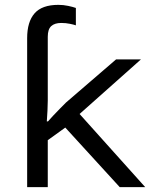

<svg xmlns="http://www.w3.org/2000/svg" viewBox="-20 -767 624 787"><path d="M219.2 -747.1Q239.7 -747.1 259.3 -742.9Q278.8 -738.8 291 -734.4V-663.1Q283.2 -666 266.6 -669.4Q250 -672.9 231 -672.9Q204.1 -672.9 189.9 -659.9Q175.8 -647 175.8 -616.2V-354.5Q175.8 -339.4 174.6 -313.7Q173.3 -288.1 171.9 -269.5H176.8Q183.6 -277.8 197.3 -292.2Q210.9 -306.6 225.8 -321.8Q240.7 -336.9 250.5 -346.7L455.6 -523.4H557.6L306.2 -299.8L575.2 0H470.7L247.6 -244.1L175.8 -192.4V0H91.3V-610.4Q91.3 -677.7 121.8 -712.4Q152.3 -747.1 219.2 -747.1Z"/></svg>

Font: Lunasima
Style: Regular
Weight: 400
Designer: The DocRepair Project, Monotype Design Team
Foundry: Google
Version: Version 2.009